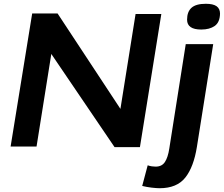

<svg xmlns="http://www.w3.org/2000/svg" viewBox="-20 -774 1182 1014"><path d="M36 0 150 -703H284L616 -199L696 -700H832L719 3H585L251 -489L173 0ZM1067 -754Q1106 -754 1124 -741Q1142 -728 1142 -702Q1141 -656 1114 -637Q1087 -618 1043 -618Q968 -618 968 -670Q968 -712 991.5 -733Q1015 -754 1067 -754ZM1106 -541 1020 1Q1003 108 958.5 164Q914 220 823 220Q807 220 781 217Q755 214 731 208L760 99Q771 103 782 104.5Q793 106 802 106Q835 106 851 81.5Q867 57 874 11L961 -541Z"/></svg>

Font: Georama Extended SemiBold
Style: Italic
Weight: 600
Width: 7
Italic angle: -9°
Designer: Jean-Baptiste Levee
Foundry: Production Type
Version: Version 1.000